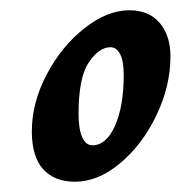

<svg xmlns="http://www.w3.org/2000/svg" viewBox="-20 -724 352 374"><path d="M42 -468Q42 -524 71 -579Q100 -634 144.5 -669Q189 -704 232 -704Q270 -704 291 -679.5Q312 -655 312 -614Q312 -556 284.5 -499Q257 -442 214 -406Q171 -370 126 -370Q86 -370 64 -394.5Q42 -419 42 -468ZM221 -578Q221 -605 214 -618.5Q207 -632 195 -632Q173 -632 153 -602.5Q133 -573 133 -502Q133 -473 140 -457Q147 -441 160 -441Q187 -441 204 -479Q221 -517 221 -578Z"/></svg>

Font: Charm
Style: Bold
Weight: 700
Designer: Katatrad Aksorn Co.,Ltd.
Foundry: Cadson Demak Co.,Ltd.
Version: Version 1.001